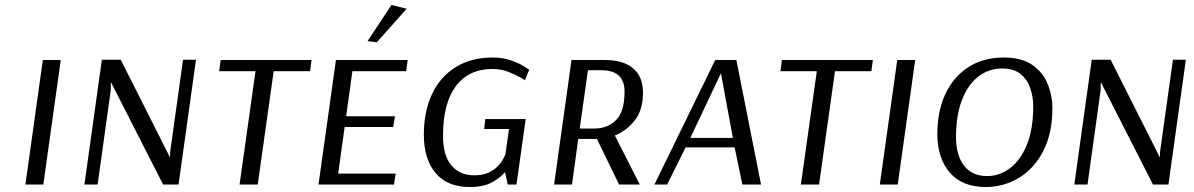

<svg xmlns="http://www.w3.org/2000/svg" viewBox="-20 -741 4794 771"><path d="M154 0H82L152 -500H224Z M697 0H635L426 -410H425V-380L372 0H319L389 -501H465L663 -108V-129L715 -501H767Z M1225 -455H1079L1015 0H942L1006 -455H860L866 -500H1231Z M1613 -706 1493 -571 1456 -576 1552 -721ZM1562 0H1259L1329 -500H1617L1611 -455H1395L1370 -274H1566L1559 -231H1364L1338 -44H1569Z M2054 0H2019L2008 -50Q1989 -27 1955 -8.5Q1921 10 1866 10Q1776 10 1729 -46.5Q1682 -103 1682 -200Q1682 -294 1715 -363.5Q1748 -433 1810 -471.5Q1872 -510 1958 -510Q2000 -510 2033.5 -498Q2067 -486 2086 -473.5Q2105 -461 2105 -461L2088 -419Q2088 -419 2069.5 -430Q2051 -441 2021.5 -452.5Q1992 -464 1958 -464Q1862 -464 1810.5 -395Q1759 -326 1759 -196Q1759 -117 1792.5 -77Q1826 -37 1884 -37Q1919 -37 1942 -48Q1965 -59 1979 -73.5Q1993 -88 2000 -101.5Q2007 -115 2009 -119L2024 -223H1924L1929 -263H2091Z M2409 -500Q2483 -500 2522.5 -466.5Q2562 -433 2562 -369Q2562 -299 2528.5 -257Q2495 -215 2449 -197L2549 0H2466L2377 -183H2302L2277 0H2205L2275 -500ZM2341 -459 2308 -225H2367Q2421 -225 2454.5 -259.5Q2488 -294 2488 -373Q2488 -459 2395 -459Z M2937 -500 3036 0H2961L2930 -149H2733L2659 0H2608L2852 -500ZM2752 -187H2923L2875 -447Z M3479 -455H3333L3269 0H3196L3260 -455H3114L3120 -500H3485Z M3585 0H3513L3583 -500H3655Z M4206 -306Q4206 -205 4169 -134Q4132 -63 4071 -26.5Q4010 10 3938 10Q3844 10 3794 -48Q3744 -106 3744 -203Q3744 -294 3776 -363Q3808 -432 3868 -471Q3928 -510 4010 -510Q4082 -510 4125 -480.5Q4168 -451 4187 -404Q4206 -357 4206 -306ZM4129 -314Q4129 -353 4117 -387.5Q4105 -422 4078 -444Q4051 -466 4004 -466Q3950 -466 3908 -433Q3866 -400 3842.5 -338.5Q3819 -277 3819 -191Q3819 -117 3851.5 -75.5Q3884 -34 3944 -34Q3993 -34 4035 -65Q4077 -96 4103 -158.5Q4129 -221 4129 -314Z M4672 0H4610L4401 -410H4400V-380L4347 0H4294L4364 -501H4440L4638 -108V-129L4690 -501H4742Z"/></svg>

Font: Arsenal SC
Style: Italic
Weight: 400
Italic angle: -9.10001°
Designer: Andrij Shevchenko
Foundry: Stairsfor
Version: Version 2.001; ttfautohint (v1.8.4.7-5d5b)